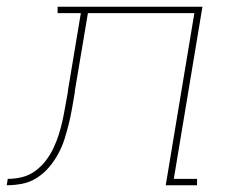

<svg xmlns="http://www.w3.org/2000/svg" viewBox="-76 -550 696 570"><path d="M-56 0 -53 -19Q-32 -19 -11 -24Q10 -29 28 -42Q46 -55 59.5 -72.5Q73 -90 82.5 -110Q92 -130 98.5 -150.5Q105 -171 109.5 -191.5Q114 -212 117.5 -233Q121 -254 125 -274Q125 -277 125.5 -279Q126 -281 126 -283L164 -511H95V-530H525L440 -19H509V0H416L501 -511H185L146 -279Q146 -278 146 -277.5Q146 -277 146 -276V-275Q142 -252 138 -229Q134 -206 128.5 -183.5Q123 -161 116 -138.5Q109 -116 97.5 -94.5Q86 -73 70 -54Q54 -35 33.5 -22Q13 -9 -10 -4.5Q-33 0 -56 0Z"/></svg>

Font: Iosevka Curly Slab ThEx
Style: Italic
Weight: 100
Width: 7
Italic angle: -9°
Monospace: yes
Designer: Belleve Invis
Foundry: Belleve Invis
Version: Version 11.1.0; ttfautohint (v1.8.3)